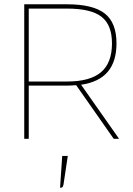

<svg xmlns="http://www.w3.org/2000/svg" viewBox="-20 -647 620 895"><path d="M114 -248V0H93V-627H292Q414 -627 468.5 -584Q523 -541 523 -445Q523 -360 482 -312Q441 -264 358 -252L535 0H510L335 -250Q322 -249 312.5 -248.5Q303 -248 295 -248ZM502 -445Q502 -531 453 -569Q404 -607 292 -607H114V-267H292Q400 -267 451 -310.5Q502 -354 502 -445ZM296 80 276 213Q274 222 271.5 225Q269 228 262 228H260L270 80Z"/></svg>

Font: Blinker Thin
Style: Regular
Weight: 100
Designer: Juergen Huber
Foundry: supertype
Version: Version 1.017;hotconv 1.0.117;makeotfexe 2.5.65602